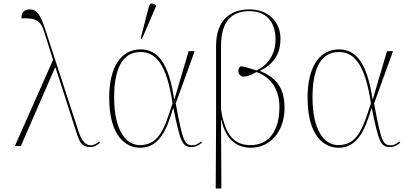

<svg xmlns="http://www.w3.org/2000/svg" viewBox="-20 -825 2304 1085"><path d="M64 0H98L291 -443H294L415 -67C432 -14 449 6 489 6C508 6 527 -1 545 -19L540 -26C530 -17 513 -4 493 -4C464 -4 441 -30 425 -79L236 -658C206 -751 185 -772 146 -772C115 -772 101 -752 101 -721C190 -726 212 -701 229 -647L280 -487Z M782 -605 861 -788V-796C844 -808 827 -811 821 -787L775 -608ZM773 10C879 10 923 -92 958 -213H960C1000 -19 1010 6 1065 6C1085 6 1107 -6 1121 -19L1116 -26C1104 -16 1088 -4 1069 -4C1022 -4 1013 -26 973 -240L1080 -536H1046L966 -265H964C934 -466 873 -546 774 -546C662 -546 597 -442 597 -274C597 -56 690 10 773 10ZM770 -5C693 -5 625 -86 625 -274C625 -418 662 -531 774 -531C858 -531 922 -466 955 -241C909 -100 880 -5 770 -5Z M1199 240H1231L1229 -149H1231C1256 -27 1328 10 1397 10C1506 10 1588 -80 1588 -216C1588 -341 1528 -391 1450 -424V-426C1538 -467 1565 -535 1565 -605C1565 -707 1491 -772 1390 -772C1286 -772 1201 -716 1201 -565V-118ZM1397 -5C1327 -5 1255 -32 1229 -207V-565C1229 -709 1293 -762 1389 -762C1491 -762 1537 -695 1537 -602C1537 -520 1496 -458 1429 -427C1397 -438 1363 -448 1340 -451C1329 -442 1327 -431 1327 -424C1327 -403 1343 -392 1357 -392C1386 -393 1415 -409 1429 -418C1510 -389 1559 -322 1559 -219C1559 -90 1502 -5 1397 -5Z M1894 10C2000 10 2044 -92 2079 -213H2081C2121 -19 2131 6 2186 6C2206 6 2228 -6 2242 -19L2237 -26C2225 -16 2209 -4 2190 -4C2143 -4 2134 -26 2094 -240L2201 -536H2167L2087 -265H2085C2055 -466 1994 -546 1895 -546C1783 -546 1718 -442 1718 -274C1718 -56 1811 10 1894 10ZM1891 -5C1814 -5 1746 -86 1746 -274C1746 -418 1783 -531 1895 -531C1979 -531 2043 -466 2076 -241C2030 -100 2001 -5 1891 -5Z"/></svg>

Font: Noto Serif Display Thin
Style: Regular
Weight: 100
Designer: Monotype Design Team
Foundry: Monotype Imaging Inc.
Version: Version 2.009